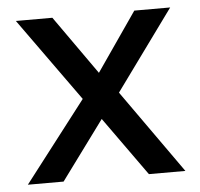

<svg xmlns="http://www.w3.org/2000/svg" viewBox="-44 -576 646 621"><g transform="rotate(-5 279.5 -265.5)"><path d="M415 0 278.5 -191 138 0H22L223 -261L29.5 -531H148L282.5 -340.5L414 -531H530.5L341.5 -271L533.5 0Z"/></g></svg>

Font: Epilogue Medium
Style: Regular
Weight: 500
Designer: Tyler Finck
Foundry: Etcetera Type Co
Version: Version 2.111; ttfautohint (v1.8.3)